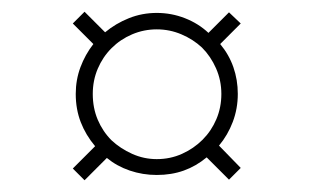

<svg xmlns="http://www.w3.org/2000/svg" viewBox="-20 -521 540 327"><path d="M162 -252 124 -214 104 -234 142 -272Q126 -291 117.5 -313Q109 -335 109 -361Q109 -385 117 -406.5Q125 -428 139 -446L104 -481L124 -501L159 -466Q177 -481 199.5 -490Q222 -499 247 -499Q272 -499 295 -490Q318 -481 335 -465L370 -500L390 -481L355 -446Q370 -428 377.5 -406.5Q385 -385 385 -361Q385 -336 376.5 -313.5Q368 -291 353 -273L390 -235L370 -215L332 -253Q314 -238 293 -230.5Q272 -223 247 -223Q223 -223 201 -230.5Q179 -238 162 -252ZM138 -361Q138 -337 146.5 -317Q155 -297 170 -282Q185 -268 205 -259Q225 -250 247 -250Q270 -250 290 -259Q310 -268 325 -283Q340 -298 348.5 -318Q357 -338 357 -361Q357 -384 348 -404.5Q339 -425 324 -440Q309 -454 289 -462.5Q269 -471 247 -471Q225 -471 205 -462.5Q185 -454 170 -439Q155 -424 146.5 -404Q138 -384 138 -361Z"/></svg>

Font: Josefin Slab Light
Style: Regular
Weight: 300
Designer: Santiago Orozco
Foundry: Typemade
Version: Version 2.000